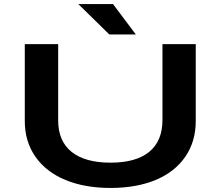

<svg xmlns="http://www.w3.org/2000/svg" viewBox="-20 -918 1090 949"><path d="M651.5 -747.5H520.5L367 -898H538.5ZM102.5 -320V-700H267.5V-323Q267.5 -220.5 334 -167.2Q400.5 -114 526.5 -114Q652 -114 717.5 -167.5Q783 -221 783 -325V-700H947.5V-320Q947.5 -218 895.5 -142.8Q843.5 -67.5 748.5 -28.2Q653.5 11 526.5 11Q399.5 11 304 -28.2Q208.5 -67.5 155.5 -142.8Q102.5 -218 102.5 -320Z"/></svg>

Font: League Mono Extended SemiBold
Style: Regular
Weight: 600
Width: 9
Designer: Tyler Finck
Foundry: The League of Moveable Type / Tyler Finck
Version: Version 2.210